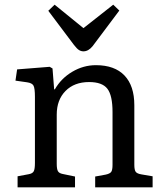

<svg xmlns="http://www.w3.org/2000/svg" viewBox="-20 -799 702 819"><path d="M55 0V-47L103 -56Q119 -59 124 -68.5Q129 -78 129 -104V-386Q129 -422 123 -433.5Q117 -445 95 -448L46 -455L53 -503L192 -514L204 -507L211 -418H214Q241 -465 288.5 -493Q336 -521 389 -521Q469 -521 511 -477Q553 -433 553 -350V-96Q553 -74 559 -66Q565 -58 584 -55L631 -47V0H386V-46L430 -54Q449 -58 454.5 -66Q460 -74 460 -96V-321Q460 -392 438 -420.5Q416 -449 360 -449Q297 -449 259.5 -411Q222 -373 222 -310V-100Q222 -78 227 -69Q232 -60 247 -57L300 -46V0ZM336 -580Q326 -580 317 -585.5Q308 -591 295 -608L186 -753L213 -779L336 -679L463 -779L489 -754L375 -602Q357 -580 336 -580Z"/></svg>

Font: Literata 12pt
Style: Regular
Weight: 400
Designer: Latin by Veronika Burian and Jose Scaglione. Greek by Irene Vlachou. Cyrillic by Vera Evstafieva.
Foundry: TypeTogether
Version: Version 3.002